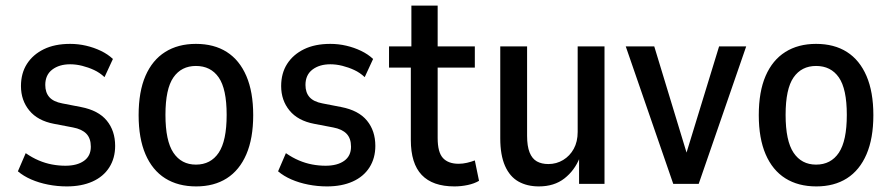

<svg xmlns="http://www.w3.org/2000/svg" viewBox="-20 -658 3190 687"><path d="M219 9Q185 9 152 2.5Q119 -4 91.5 -16Q64 -28 44 -45L72 -110Q95 -94 118.5 -84Q142 -74 166 -69.5Q190 -65 214 -65Q256 -65 280.5 -82.5Q305 -100 305 -133Q305 -163 289 -179.5Q273 -196 241 -202L173 -215Q115 -226 85 -262.5Q55 -299 55 -350Q55 -396 76.5 -429.5Q98 -463 137 -482Q176 -501 231 -501Q260 -501 288 -494.5Q316 -488 341 -476Q366 -464 384 -447L354 -382Q337 -398 316.5 -407.5Q296 -417 274 -422.5Q252 -428 231 -428Q192 -428 167 -409Q142 -390 142 -354Q142 -327 156.5 -310.5Q171 -294 203 -288L270 -275Q332 -263 362 -226.5Q392 -190 392 -136Q392 -92 371 -59Q350 -26 311 -8.5Q272 9 219 9Z M682 9Q617 9 571 -20Q525 -49 500.5 -106Q476 -163 476 -246Q476 -330 500.5 -386.5Q525 -443 571 -472Q617 -501 681 -501Q746 -501 791.5 -472Q837 -443 861.5 -386Q886 -329 886 -246Q886 -163 861.5 -106Q837 -49 791.5 -20Q746 9 682 9ZM681 -69Q734 -69 762.5 -111.5Q791 -154 791 -247Q791 -340 762.5 -381Q734 -422 681 -422Q629 -422 600.5 -381Q572 -340 572 -247Q572 -154 600.5 -111.5Q629 -69 681 -69Z M1150 9Q1116 9 1083 2.5Q1050 -4 1022.5 -16Q995 -28 975 -45L1003 -110Q1026 -94 1049.5 -84Q1073 -74 1097 -69.5Q1121 -65 1145 -65Q1187 -65 1211.5 -82.5Q1236 -100 1236 -133Q1236 -163 1220 -179.5Q1204 -196 1172 -202L1104 -215Q1046 -226 1016 -262.5Q986 -299 986 -350Q986 -396 1007.5 -429.5Q1029 -463 1068 -482Q1107 -501 1162 -501Q1191 -501 1219 -494.5Q1247 -488 1272 -476Q1297 -464 1315 -447L1285 -382Q1268 -398 1247.5 -407.5Q1227 -417 1205 -422.5Q1183 -428 1162 -428Q1123 -428 1098 -409Q1073 -390 1073 -354Q1073 -327 1087.5 -310.5Q1102 -294 1134 -288L1201 -275Q1263 -263 1293 -226.5Q1323 -190 1323 -136Q1323 -92 1302 -59Q1281 -26 1242 -8.5Q1203 9 1150 9Z M1606 9Q1528 9 1489 -32Q1450 -73 1450 -157V-416H1372V-492H1452V-638H1546V-492H1679V-416H1546V-164Q1546 -113 1565 -92.5Q1584 -72 1621 -72Q1636 -72 1651 -75.5Q1666 -79 1679 -84L1694 -11Q1677 -1 1653.5 4Q1630 9 1606 9Z M1908 9Q1866 9 1835 -8.5Q1804 -26 1787 -64.5Q1770 -103 1770 -163V-492H1866V-172Q1866 -135 1875 -112.5Q1884 -90 1901 -80.5Q1918 -71 1942 -71Q1971 -71 1995 -85.5Q2019 -100 2033 -125.5Q2047 -151 2047 -186V-492H2143V0H2052V-93H2054Q2036 -48 1999.5 -19.5Q1963 9 1908 9Z M2389 0 2219 -492H2321L2446 -81H2427L2553 -492H2650L2480 0Z M2901 9Q2836 9 2790 -20Q2744 -49 2719.5 -106Q2695 -163 2695 -246Q2695 -330 2719.5 -386.5Q2744 -443 2790 -472Q2836 -501 2900 -501Q2965 -501 3010.5 -472Q3056 -443 3080.5 -386Q3105 -329 3105 -246Q3105 -163 3080.5 -106Q3056 -49 3010.5 -20Q2965 9 2901 9ZM2900 -69Q2953 -69 2981.5 -111.5Q3010 -154 3010 -247Q3010 -340 2981.5 -381Q2953 -422 2900 -422Q2848 -422 2819.5 -381Q2791 -340 2791 -247Q2791 -154 2819.5 -111.5Q2848 -69 2900 -69Z"/></svg>

Font: Nunito Sans 10pt Condensed SemiBold
Style: Regular
Weight: 600
Width: 3
Designer: Vernon Adams
Foundry: Vernon Adams
Version: Version 3.101;gftools[0.9.27]